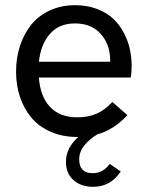

<svg xmlns="http://www.w3.org/2000/svg" viewBox="-20 -516 563 735"><path d="M483.9 -264.2Q483.9 -233.9 480 -219.2H128.9Q133.8 -147.5 171.1 -107.2Q208.5 -66.9 275.9 -66.9Q316.9 -66.9 348.6 -80.3Q380.4 -93.8 410.2 -125.5L467.8 -75.2Q415.5 -19 352.5 -1.5Q322.8 16.1 303 40.5Q283.2 64.9 283.2 93.8Q283.2 147 334.5 147Q374.5 147 399.9 111.3L442.4 140.6Q402.8 199.2 336.4 199.2Q290 199.2 261.2 173.3Q232.4 147.5 232.4 104Q232.4 50.3 279.8 8.3H275.4Q219.2 8.3 174.1 -11.5Q128.9 -31.2 100.3 -65.4Q71.8 -99.6 56.6 -144.5Q41.5 -189.5 41.5 -241.7Q41.5 -293 55.9 -338.4Q70.3 -383.8 97.9 -419.2Q125.5 -454.6 169.2 -475.3Q212.9 -496.1 267.1 -496.1Q314.5 -496.1 352.3 -481.4Q390.1 -466.8 414.3 -443.6Q438.5 -420.4 454.6 -389.2Q470.7 -357.9 477.3 -326.9Q483.9 -295.9 483.9 -264.2ZM128.9 -279.8H401.9Q401.9 -300.8 399.9 -310.5Q393.1 -359.9 358.9 -393.1Q324.7 -426.3 266.6 -426.3Q206.5 -426.3 171.4 -386.5Q136.2 -346.7 128.9 -279.8Z"/></svg>

Font: HK Grotesk Medium Legacy
Style: Regular
Weight: 500
Designer: Alfredo Marco Pradil
Foundry: Hanken Design Co.
Version: Version 2.022;PS 002.022;hotconv 1.0.88;makeotf.lib2.5.64775